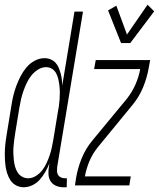

<svg xmlns="http://www.w3.org/2000/svg" viewBox="-29 -784 672 812"><path d="M71 8Q54 8 39 0Q24 -8 15 -22Q6 -36 1 -52Q-4 -68 -6 -85Q-8 -102 -8.5 -119.5Q-9 -137 -8 -155Q-7 -173 -4.5 -190.5Q-2 -208 1 -226L19 -336Q22 -357 27 -378Q32 -399 39.5 -419.5Q47 -440 57.5 -460.5Q68 -481 82.5 -498.5Q97 -516 117.5 -527Q138 -538 159 -538Q173 -538 185 -533Q197 -528 205.5 -519Q214 -510 219 -498Q224 -486 227.5 -473.5Q231 -461 232.5 -448Q234 -435 234 -421L286 -735H322L213 -79Q212 -70 212 -61Q212 -52 216 -45Q220 -38 228 -34Q236 -30 245 -30H254L253 8H239Q222 8 207.5 1.5Q193 -5 185 -17.5Q177 -30 176 -46.5Q175 -63 178 -79L180 -93Q173 -75 163 -57.5Q153 -40 140 -25Q127 -10 108.5 -1Q90 8 71 8ZM90 -30Q107 -30 123 -40Q139 -50 150 -64.5Q161 -79 168.5 -95.5Q176 -112 181.5 -128.5Q187 -145 190.5 -162Q194 -179 197 -196L215 -306Q218 -320 220 -334.5Q222 -349 223 -363.5Q224 -378 224 -392Q224 -406 222.5 -420Q221 -434 218 -447.5Q215 -461 209 -473Q203 -485 191.5 -492.5Q180 -500 166 -500Q148 -500 131.5 -489.5Q115 -479 103.5 -464.5Q92 -450 84 -433Q76 -416 70 -399Q64 -382 60 -364.5Q56 -347 53 -329L35 -219Q33 -205 31 -191Q29 -177 28 -162.5Q27 -148 27.5 -134Q28 -120 29.5 -106.5Q31 -93 34.5 -80Q38 -67 45 -55.5Q52 -44 64 -37Q76 -30 90 -30ZM483 -602 428 -740 463 -760 508 -638 595 -764 623 -736 522 -602ZM288 0 293 -33Q300 -74 316.5 -114.5Q333 -155 361 -189L508 -367Q530 -395 544 -427Q558 -459 564 -492H369L376 -530H606L600 -497Q593 -456 576.5 -415.5Q560 -375 532 -341L386 -163Q363 -135 349.5 -103Q336 -71 330 -38H524L518 0Z"/></svg>

Font: Iosevka Curly XLtEx
Style: Italic
Weight: 200
Width: 7
Italic angle: -9°
Monospace: yes
Designer: Belleve Invis
Foundry: Belleve Invis
Version: Version 11.1.0; ttfautohint (v1.8.3)